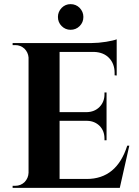

<svg xmlns="http://www.w3.org/2000/svg" viewBox="-20 -908 671 928"><path d="M278 -782Q260 -800 260 -826Q260 -851 278 -870Q296 -888 321 -888Q347 -888 365 -870Q383 -851 383 -826Q383 -800 365 -782Q347 -764 321 -764Q296 -764 278 -782ZM559 0H41V-10H54Q80 -10 99 -28Q117 -47 118 -73V-630Q116 -655 98 -673Q79 -690 54 -690H41V-700H424Q455 -700 493 -706Q529 -712 544 -718V-543L534 -544V-555Q534 -600 507 -628Q481 -655 436 -657H268V-366H400Q437 -367 461 -391Q485 -416 485 -452V-461H495V-230H485V-238Q485 -275 462 -299Q438 -323 402 -324H268V-43H399Q544 -43 595 -204H605Z"/></svg>

Font: Cinzel Bold(RUS BY LYAJKA)
Style: Regular
Weight: 700
Designer: Natanael Gama
Version: Version 1.001;PS 001.001;hotconv 1.0.56;makeotf.lib2.0.21325